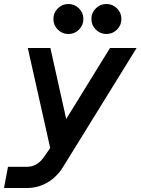

<svg xmlns="http://www.w3.org/2000/svg" viewBox="-73 -740 703 960"><path d="M144 49 178 0 66 -500H179L258 -145L477 -500H610L241 97Q210 146 163.5 173Q117 200 62 200H-53L-33 94H62Q110 94 144 49ZM384 -645Q384 -676 406 -698Q428 -720 459 -720Q490 -720 512 -698Q534 -676 534 -645Q534 -614 512 -592Q490 -570 459 -570Q428 -570 406 -592Q384 -614 384 -645ZM269 -720Q300 -720 322 -698Q344 -676 344 -645Q344 -614 322 -592Q300 -570 269 -570Q238 -570 216 -592Q194 -614 194 -645Q194 -676 216 -698Q238 -720 269 -720Z"/></svg>

Font: MedMera Sans Semibold
Style: Italic
Weight: 600
Italic angle: -11°
Designer: Kasper Nordkvist
Foundry: UNCUT.wtf
Version: Version 1.300